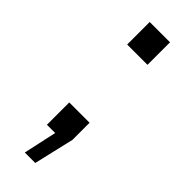

<svg xmlns="http://www.w3.org/2000/svg" viewBox="-218 -531 675 675"><g transform="rotate(45 119.5 -193.5)"><path d="M170 -399H69V-511H170ZM170 -26 135 124H83L110 0H69V-111H170Z"/></g></svg>

Font: Chivo
Style: Regular
Weight: 400
Designer: Hector Gatti
Foundry: Omnibus-Type
Version: Version 1.006; ttfautohint (v1.4.1)